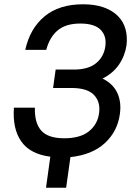

<svg xmlns="http://www.w3.org/2000/svg" viewBox="-20 -728 635 897"><path d="M215 4Q121 -8 79.5 -67Q38 -126 45 -225H143Q141 -153 173 -117.5Q205 -82 280 -82Q355 -82 395.5 -114.5Q436 -147 443 -200Q450 -252 419 -284.5Q388 -317 313 -317H228L240 -403H325Q392 -403 428.5 -432.5Q465 -462 472 -511Q479 -559 450.5 -588.5Q422 -618 355 -618Q288 -618 250 -586.5Q212 -555 196 -495H98Q120 -595 188 -651.5Q256 -708 368 -708Q424 -708 464.5 -693.5Q505 -679 530.5 -653.5Q556 -628 566 -593Q576 -558 571 -516Q563 -465 535 -425Q507 -385 459 -361Q508 -337 528 -294Q548 -251 540 -195Q529 -114 470 -59.5Q411 -5 309 6L289 149H195Z"/></svg>

Font: Retni Sans Medium
Style: Italic
Weight: 500
Italic angle: -8°
Designer: Vitaly Kuzmin
Foundry: ParaType Ltd.
Version: Version 1.00;June 10, 2019;FontCreator 11.5.0.2425 64-bit; t